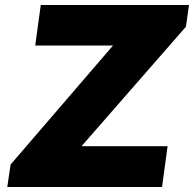

<svg xmlns="http://www.w3.org/2000/svg" viewBox="-20 -743 771 763"><path d="M9 0H624L646 -162H304L719 -637L731 -723H142L120 -562H429L22 -89Z"/></svg>

Font: United Sans Black
Style: Italic
Weight: 900
Italic angle: -8°
Designer: Pablo Impallari, Rodrigo Fuenzalida (Modified by Dan O. Williams)
Version: Version 1.000;PS 001.000;hotconv 1.0.88;makeotf.lib2.5.64775